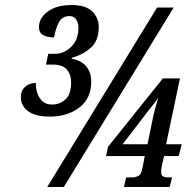

<svg xmlns="http://www.w3.org/2000/svg" viewBox="-20 -744 765 764"><path d="M180 -280Q121 -280 92 -301.5Q63 -323 63 -357Q63 -384 80.5 -399Q98 -414 123 -414Q122 -395 128 -375Q134 -355 148.5 -341.5Q163 -328 187 -328Q218 -328 240.5 -348.5Q263 -369 263 -416Q263 -447 246 -467Q229 -487 190 -487H163L172 -530H199Q235 -530 263.5 -558Q292 -586 292 -633Q292 -655 282.5 -667.5Q273 -680 257 -680Q227 -680 214 -654.5Q201 -629 195 -595Q168 -595 151.5 -604.5Q135 -614 135 -636Q135 -672 170 -698Q205 -724 265 -724Q321 -724 347 -698.5Q373 -673 373 -637Q373 -583 342.5 -555Q312 -527 266 -514L265 -510Q301 -505 322 -481Q343 -457 343 -419Q343 -352 295.5 -316Q248 -280 180 -280ZM168 0 605 -714H671L234 0ZM473 0 482 -38H504Q519 -38 530.5 -44Q542 -50 547 -76L556 -123H402L410 -160L628 -432H696L641 -170H703L691 -123H633L626 -94Q624 -86 622.5 -76Q621 -66 621 -62Q621 -46 629 -42Q637 -38 649 -38H665L655 0ZM468 -170H567L587 -268Q590 -286 597.5 -312Q605 -338 610 -356Q604 -346 594 -333.5Q584 -321 573 -307Z"/></svg>

Font: Noto Serif ExtraCondensed SemiBold
Style: Italic
Weight: 600
Width: 2
Italic angle: -12°
Designer: Monotype Design Team
Foundry: Monotype Imaging Inc.
Version: Version 2.013